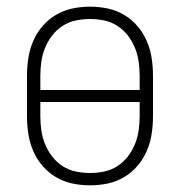

<svg xmlns="http://www.w3.org/2000/svg" viewBox="-20 -548 540 576"><path d="M250 8Q223 8 197 2.5Q171 -3 148 -16.5Q125 -30 107.5 -50.5Q90 -71 79.5 -95.5Q69 -120 65 -146.5Q61 -173 61 -200V-320Q61 -347 65 -373.5Q69 -400 79.5 -424.5Q90 -449 107.5 -469.5Q125 -490 148 -503.5Q171 -517 197 -522.5Q223 -528 250 -528Q277 -528 303 -522.5Q329 -517 352 -503.5Q375 -490 392.5 -469.5Q410 -449 420.5 -424.5Q431 -400 435 -373.5Q439 -347 439 -320V-200Q439 -173 435 -146.5Q431 -120 420.5 -95.5Q410 -71 392.5 -50.5Q375 -30 352 -16.5Q329 -3 303 2.5Q277 8 250 8ZM399 -278V-320Q399 -342 396 -363Q393 -384 385 -404Q377 -424 363.5 -441.5Q350 -459 332 -470.5Q314 -482 293 -486.5Q272 -491 250 -491Q228 -491 207 -486.5Q186 -482 168 -470.5Q150 -459 136.5 -441.5Q123 -424 115 -404Q107 -384 104 -363Q101 -342 101 -320V-278ZM250 -29Q272 -29 293 -33.5Q314 -38 332 -49.5Q350 -61 363.5 -78.5Q377 -96 385 -116Q393 -136 396 -157Q399 -178 399 -200V-242H101V-200Q101 -178 104 -157Q107 -136 115 -116Q123 -96 136.5 -78.5Q150 -61 168 -49.5Q186 -38 207 -33.5Q228 -29 250 -29Z"/></svg>

Font: Iosevka SS18 Extralight
Style: Regular
Weight: 200
Monospace: yes
Designer: Belleve Invis
Foundry: Belleve Invis
Version: Version 25.1.1; ttfautohint (v1.8.4)